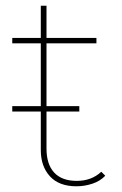

<svg xmlns="http://www.w3.org/2000/svg" viewBox="-20 -650 428 673"><path d="M248 3Q187 3 155 -32Q123 -67 123 -124V-630H143V-129Q143 -74 170 -45Q197 -16 249 -16Q301 -16 335 -48L349 -34Q331 -15 303.5 -6Q276 3 248 3ZM23 -498V-517H318V-498ZM23 -259V-278H258V-259Z"/></svg>

Font: Montserrat Thin
Style: Regular
Weight: 100
Designer: Julieta Ulanovsky
Foundry: Julieta Ulanovsky
Version: Version 9.000